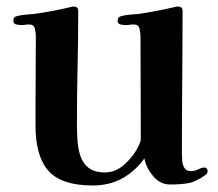

<svg xmlns="http://www.w3.org/2000/svg" viewBox="-20 -562 668 589"><path d="M617 -37Q617 -41 614.5 -44.5Q612 -48 607 -48Q599 -48 588 -42.5Q577 -37 566 -37Q552 -37 546 -46.5Q540 -56 539 -68.5Q538 -81 538 -91Q538 -201 539 -310.5Q540 -420 540 -529Q540 -542 525 -542Q522 -542 519.5 -541.5Q517 -541 514 -540Q459 -527 403 -519Q391 -518 378 -517Q365 -516 354 -513Q348 -512 344.5 -509Q341 -506 341 -498Q341 -489 349.5 -487Q358 -485 365 -485Q372 -485 378 -486Q384 -487 390 -487Q405 -487 408 -474Q411 -461 411 -450Q411 -371 411.5 -291.5Q412 -212 412 -132Q412 -131 409 -123.5Q406 -116 405 -114Q392 -86 364 -59.5Q336 -33 302 -33Q270 -33 252 -47Q234 -61 226.5 -84Q219 -107 217.5 -133.5Q216 -160 216 -184Q216 -270 218 -356.5Q220 -443 220 -529Q220 -542 206 -542Q201 -542 195 -540Q137 -526 82 -519Q71 -518 58 -517Q45 -516 34 -513Q28 -512 24.5 -509Q21 -506 21 -498Q21 -489 30 -487Q39 -485 46 -485Q52 -485 57.5 -486Q63 -487 69 -487Q84 -487 87 -474Q90 -461 90 -450Q90 -398 89.5 -346.5Q89 -295 89 -243V-176Q89 -82 129 -37.5Q169 7 265 7Q315 7 354.5 -14.5Q394 -36 423 -76Q428 -48 449.5 -22Q471 4 502 4Q534 4 557 0Q580 -4 607 -23Q617 -29 617 -37Z"/></svg>

Font: UoqMunThenKhung
Style: Regular
Weight: 400
Designer: Font-Kai, 金井和夫, 宇文滿月
Foundry: Kazuo Kanai, Moonlit Owen
Version: Version 1.197